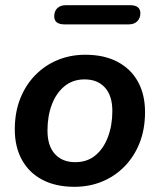

<svg xmlns="http://www.w3.org/2000/svg" viewBox="-20 -710 616 740"><path d="M267 10Q195 10 143.5 -17Q92 -44 64.5 -94Q37 -144 37 -211Q37 -277 58 -330Q79 -383 116.5 -421Q154 -459 203 -479Q252 -499 309 -499Q381 -499 432.5 -472Q484 -445 511.5 -395.5Q539 -346 539 -278Q539 -212 518 -159Q497 -106 459.5 -68Q422 -30 373 -10Q324 10 267 10ZM270 -85Q316 -85 347.5 -111Q379 -137 396 -182Q413 -227 413 -282Q413 -341 384.5 -372.5Q356 -404 306 -404Q261 -404 229 -378Q197 -352 180 -307.5Q163 -263 163 -207Q163 -148 191.5 -116.5Q220 -85 270 -85ZM229 -616Q189 -616 189 -647Q189 -667 201 -678.5Q213 -690 234 -690H481Q521 -690 521 -659Q521 -640 509 -628Q497 -616 476 -616Z"/></svg>

Font: Nunito ExtraLight
Style: Italic
Weight: 200
Italic angle: -9°
Designer: Vernon Adams
Foundry: Vernon Adams
Version: Version 3.602